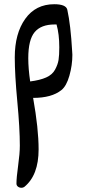

<svg xmlns="http://www.w3.org/2000/svg" viewBox="-20 -460 412 910"><path d="M137 4Q163 150 163 248Q163 371 95 426Q89 430 82 430Q72 430 65 424.5Q58 419 58 410Q58 382 66 324.5Q74 267 74 230Q74 148 62 21Q50 -106 50 -188Q50 -301 99.5 -370.5Q149 -440 237 -440Q293 -440 299 -414Q315 -342 322 -217Q323 -209 323 -200Q323 -151 309 -101.5Q295 -52 271 -33Q225 4 137 4ZM123 -74Q170 -80 199 -93Q228 -106 241 -130Q254 -154 257.5 -176Q261 -198 261 -236Q261 -298 248 -344Q243 -344 238 -344Q175 -344 144.5 -308Q114 -272 114 -184Q114 -135 123 -74Z"/></svg>

Font: Triodion Unicode
Style: Normal
Weight: 400
Version: Version 1.1